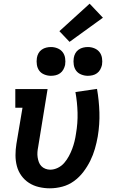

<svg xmlns="http://www.w3.org/2000/svg" viewBox="-20 -1013 640 1041"><path d="M250 8Q220 8 190.5 1Q161 -6 137 -21.5Q113 -37 96 -60.5Q79 -84 71.5 -112.5Q64 -141 64 -171.5Q64 -202 69 -233L102 -429H63V-530H238L187 -217Q184 -202 183 -188Q182 -174 184 -160.5Q186 -147 190.5 -134.5Q195 -122 204 -112.5Q213 -103 226 -98Q239 -93 252 -93Q273 -93 293.5 -103Q314 -113 328.5 -130Q343 -147 353.5 -166.5Q364 -186 371.5 -206Q379 -226 384 -246.5Q389 -267 392 -288Q402 -346 400.5 -402Q399 -458 389 -514L506 -531Q517 -468 519 -403.5Q521 -339 510 -273Q504 -239 494.5 -206Q485 -173 469.5 -141.5Q454 -110 432 -81Q410 -52 381 -31Q352 -10 318 -1Q284 8 250 8ZM456 -602Q438 -602 420.5 -609Q403 -616 393 -629.5Q383 -643 380 -661.5Q377 -680 380 -699Q382 -712 388.5 -724Q395 -736 406.5 -744Q418 -752 431 -755Q444 -758 456 -758Q475 -758 492 -751Q509 -744 519.5 -730.5Q530 -717 533 -698.5Q536 -680 533 -661Q530 -648 523.5 -636Q517 -624 506 -616Q495 -608 482 -605Q469 -602 456 -602ZM256 -602Q238 -602 220.5 -609Q203 -616 193 -629.5Q183 -643 180 -661.5Q177 -680 180 -699Q182 -712 188.5 -724Q195 -736 206.5 -744Q218 -752 231 -755Q244 -758 256 -758Q275 -758 292 -751Q309 -744 319.5 -730.5Q330 -717 333 -698.5Q336 -680 333 -661Q330 -648 323.5 -636Q317 -624 306 -616Q295 -608 282 -605Q269 -602 256 -602ZM357 -786 302 -844 466 -993 538 -917Z"/></svg>

Font: Iosevka Slab Extended Oblique
Style: Bold
Weight: 700
Width: 7
Italic angle: -9°
Monospace: yes
Designer: Belleve Invis
Foundry: Belleve Invis
Version: Version 11.1.1; ttfautohint (v1.8.3)